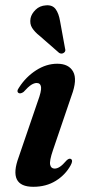

<svg xmlns="http://www.w3.org/2000/svg" viewBox="-20 -708 343 738"><path d="M190 -60Q199.5 -60 210 -66.8Q220.5 -73.5 236.5 -92Q246 -100.5 252.5 -97Q262 -91.5 251.5 -72.5Q231.5 -36 194.5 -13Q157.5 10 108 10Q9.5 10 52 -104.5L124.5 -316.5Q140 -358 137.8 -373.5Q135.5 -389 121 -389Q111.5 -389 100 -381.8Q88.5 -374.5 70.5 -354.5Q59.5 -347 52.5 -350Q41.5 -355.5 53.5 -372Q79.5 -412.5 118.8 -437.8Q158 -463 200 -463Q244.5 -463 261.2 -432.5Q278 -402 255 -340.5L183.5 -130.5Q169.5 -89.5 172.8 -74.8Q176 -60 190 -60ZM211 -626 230 -522Q231.5 -517.5 231 -513.2Q230.5 -509 226 -505.5Q217.5 -499 207.5 -504.5L132 -570.5Q113.5 -585 103.5 -600.8Q93.5 -616.5 97.5 -638Q101 -655 116.8 -670.5Q132.5 -686 157 -687.5Q181.5 -689.5 193.8 -673Q206 -656.5 211 -626Z"/></svg>

Font: Fraunces 72pt SemiBold
Style: Italic
Weight: 600
Italic angle: -16°
Version: Version 1.000;[b76b70a41]